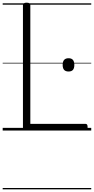

<svg xmlns="http://www.w3.org/2000/svg" viewBox="-20 -973 700 1431"><path d="M178 0Q151 0 151 -23V-934Q151 -944 158 -948.5Q165 -953 178 -953Q193 -953 199.5 -948.5Q206 -944 206 -934V-50H617Q625 -50 629 -44.5Q633 -39 633 -25Q633 -11 629 -5.5Q625 0 617 0ZM491 -440Q469 -440 458 -452Q447 -464 447 -490Q447 -514 458 -526.5Q469 -539 491 -539Q513 -539 523.5 -526.5Q534 -514 534 -490Q534 -464 523.5 -452Q513 -440 491 -440ZM0 428H660V438H0ZM0 -20H660V0H0ZM0 -505H660V-500H0ZM0 -948H660V-938H0Z"/></svg>

Font: Playwrite US Modern Guides
Style: Regular
Weight: 400
Designer: Veronika Burian, José Scaglione
Foundry: TypeTogether
Version: Version 1.003